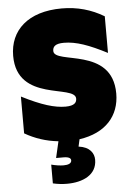

<svg xmlns="http://www.w3.org/2000/svg" viewBox="-63 -762 734 1060"><g transform="rotate(-5 304.5 -232.5)"><path d="M187 138V242C213 248 239 251 265 251C353 251 431 216 431 132C431 97 409 60 346 52L355 12C501 -9 579 -98 579 -222C579 -484 253 -410 253 -486C253 -509 266 -526 315 -526C383 -526 454 -500 553 -449V-652C483 -694 406 -716 320 -716C132 -716 30 -619 30 -478C30 -219 356 -293 356 -213C356 -192 344 -174 294 -174C234 -174 163 -195 53 -251V-47C108 -15 170 6 238 13L217 104H258C287 104 299 112 299 124C299 141 281 148 255 148C235 148 210 144 187 138Z"/></g></svg>

Font: Chess Sans Black
Style: Regular
Weight: 900
Designer: Wolf Bōese
Foundry: Wolf Bōese
Version: Version 7.223;Glyphs 3.3 (3306)